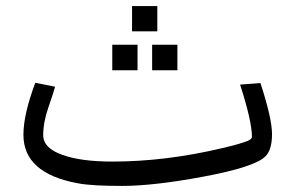

<svg xmlns="http://www.w3.org/2000/svg" viewBox="-20 -596 966 631"><path d="M432 -365V-449H349V-365ZM563 -365V-449H480V-365ZM497 -493V-576H414V-493ZM836 -323 769 -318C795 -238 808 -180 808 -146C808 -142 804 -137 794 -133C784 -129 758 -120 714 -110C584 -79 463 -65 349 -65C281 -65 227 -72 185 -87C143 -102 122 -123 122 -152C122 -181 128 -211 139 -243C150 -275 158 -299 161 -311L96 -324C71 -257 57 -200 57 -153C57 -69 116 -16 234 6C269 13 320 15 383 15C446 15 533 6 646 -15C759 -36 827 -58 851 -81C866 -94 874 -120 874 -155C874 -190 861 -246 836 -323Z"/></svg>

Font: Iranian Sans 
Style: Regular
Weight: 400
Designer: Hooman Mehr, Hadi Navid in Neviseh Pardaz Co. Ltd. (http://nevisa.com)
Foundry: http://font-store.ir
Version: 5.0.0 build 1/7/1393